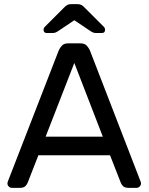

<svg xmlns="http://www.w3.org/2000/svg" viewBox="-20 -910 720 930"><path d="M16 0ZM513 -158H166L114 -25Q111 -17 103 -8.5Q95 0 75 0H38Q29 0 22.5 -6.5Q16 -13 16 -22Q16 -27 20 -36L265 -667Q270 -678 280 -689Q290 -700 310 -700H370Q390 -700 400 -689Q410 -678 415 -667L659 -36Q663 -27 663 -22Q663 -13 656.5 -6.5Q650 0 641 0H604Q584 0 576 -8.5Q568 -17 565 -25ZM201 -248H478L340 -605ZM355 -890Q366 -890 374 -886Q382 -882 392 -871L484 -779Q489 -774 489 -766Q489 -750 473 -750H447Q437 -750 431 -752.5Q425 -755 416 -761L340 -812L264 -761Q255 -755 249 -752.5Q243 -750 233 -750H207Q191 -750 191 -766Q191 -774 196 -779L288 -871Q298 -882 306 -886Q314 -890 325 -890Z"/></svg>

Font: Rubik
Style: Regular
Weight: 400
Designer: Hubert & Fischer
Foundry: Hubert & Fischer
Version: Version 1.002; ttfautohint (v1.6)